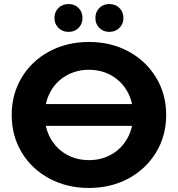

<svg xmlns="http://www.w3.org/2000/svg" viewBox="-20 -920 882 952"><path d="M38 -350Q38 -453 87.5 -535.5Q137 -618 224.5 -665Q312 -712 421 -712Q530 -712 617 -665Q704 -618 754 -535.5Q804 -453 804 -350Q804 -247 754 -164.5Q704 -82 617 -35Q530 12 421 12Q312 12 224.5 -35Q137 -82 87.5 -164.5Q38 -247 38 -350ZM640 -350Q640 -415 611.5 -466Q583 -517 533 -545.5Q483 -574 421 -574Q359 -574 309 -545.5Q259 -517 230.5 -466Q202 -415 202 -350Q202 -285 230.5 -234Q259 -183 309 -154.5Q359 -126 421 -126Q483 -126 533 -154.5Q583 -183 611.5 -234Q640 -285 640 -350ZM90.9 -404H757V-296H90.9ZM250 -831Q250 -861 270 -880.5Q290 -900 320 -900Q350 -900 369.5 -880.5Q389 -861 389 -831Q389 -801 369.5 -781.5Q350 -762 320 -762Q290 -762 270 -781.5Q250 -801 250 -831ZM453 -831Q453 -861 472.5 -880.5Q492 -900 522 -900Q552 -900 572 -880.5Q592 -861 592 -831Q592 -801 572 -781.5Q552 -762 522 -762Q492 -762 472.5 -781.5Q453 -801 453 -831Z"/></svg>

Font: Montserrat-Bold
Style: Bold
Weight: 700
Version: Version 7.200